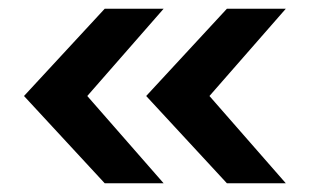

<svg xmlns="http://www.w3.org/2000/svg" viewBox="-20 -480 720 440"><path d="M35 -260 220 -460H355L180 -260L355 -60H220ZM315 -260 500 -460H635L460 -260L635 -60H500Z"/></svg>

Font: Xolonium
Style: Regular
Weight: 400
Designer: Severin Meyer
Version: Version 4.2